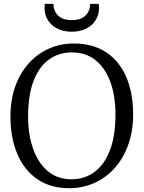

<svg xmlns="http://www.w3.org/2000/svg" viewBox="-20 -980 756 1011"><path d="M351 11Q248 12.5 177.5 -35.8Q107 -84 71 -169.8Q35 -255.5 35 -366Q35 -454.5 60.5 -525.5Q86 -596.5 131.8 -647Q177.5 -697.5 238 -724.2Q298.5 -751 368 -751Q469 -751 538.8 -704.8Q608.5 -658.5 644.8 -574.5Q681 -490.5 681 -378Q681 -290.5 655.8 -219.2Q630.5 -148 585.5 -97Q540.5 -46 480.5 -18.2Q420.5 9.5 351 11ZM356 -36Q425 -36 477.2 -74.2Q529.5 -112.5 558.8 -188.5Q588 -264.5 588 -378Q588 -474 561.5 -547.5Q535 -621 483.8 -662.5Q432.5 -704 359 -704Q290 -704 238 -666.8Q186 -629.5 157 -554.5Q128 -479.5 128 -366Q128 -270.5 154.5 -196Q181 -121.5 231.8 -78.8Q282.5 -36 356 -36ZM358 -813Q315.5 -813 283.2 -828.8Q251 -844.5 232.8 -873Q214.5 -901.5 214.5 -938.5Q214.5 -943.5 215 -949Q215.5 -954.5 216.5 -959.5H261.5Q261.5 -957 261.8 -953Q262 -949 262.5 -944Q265 -927.5 274.8 -911.5Q284.5 -895.5 304.5 -884.8Q324.5 -874 358 -874Q391.5 -874 411.5 -884.8Q431.5 -895.5 441.2 -911.5Q451 -927.5 453.5 -944Q454.5 -949 454.5 -953Q454.5 -957 454.5 -959.5H499.5Q500.5 -954.5 501 -949Q501.5 -943.5 501.5 -938.5Q501.5 -901.5 483.2 -873Q465 -844.5 432.8 -828.8Q400.5 -813 358 -813Z"/></svg>

Font: Merriweather Light
Style: Regular
Weight: 300
Designer: Eben Sorkin
Foundry: Eben Sorkin
Version: Version 2.100